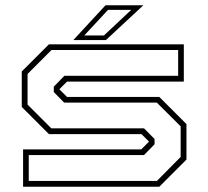

<svg xmlns="http://www.w3.org/2000/svg" viewBox="-20 -708 790 728"><path d="M67.5 0V-141.5H515.5L545 -171L516.5 -199.5H165.5L62.5 -302.5V-437L165.5 -540H677V-398.5H234L205 -369.5L234 -340.5H584L687 -237.5V-103L584 0ZM89 -22H575L665 -113V-229L574.5 -319H223L184 -359V-379.5L224 -420.5H655.5V-518.5H175.5L84.5 -427.5V-311.5L174.5 -221.5H526L566 -181V-161L526 -120H89ZM258 -556 380 -688H523.5L381.5 -556ZM299.5 -573.5H374L477.5 -670.5H389.5Z"/></svg>

Font: Tourney Expanded ExtraLight
Style: Regular
Weight: 200
Width: 7
Designer: Tyler Finck
Foundry: Etcetera Type Co
Version: Version 1.010; ttfautohint (v1.8.3)